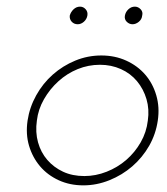

<svg xmlns="http://www.w3.org/2000/svg" viewBox="-20 -551 503 578"><path d="M63 -188Q69 -228 89 -264Q109 -300 139 -326.5Q169 -353 206.5 -368.5Q244 -384 285 -384Q326 -384 360 -368.5Q394 -353 417 -326.5Q440 -300 450.5 -264Q461 -228 455 -188Q449 -147 429 -112Q409 -77 378.5 -50.5Q348 -24 309.5 -8.5Q271 7 231 7Q190 7 156.5 -8.5Q123 -24 100.5 -50.5Q78 -77 67.5 -112Q57 -147 63 -188ZM91 -188Q86 -153 94.5 -122.5Q103 -92 122.5 -69.5Q142 -47 170 -34Q198 -21 234 -21Q268 -21 301 -34Q334 -47 360 -69.5Q386 -92 403.5 -122.5Q421 -153 425 -188Q430 -222 421 -252.5Q412 -283 392.5 -306.5Q373 -330 344 -343Q315 -356 281 -356Q246 -356 214 -343Q182 -330 156 -306.5Q130 -283 112.5 -252.5Q95 -222 91 -188ZM356 -504Q358 -515 366.5 -523Q375 -531 386 -531Q396 -531 403.5 -523Q411 -515 408 -504Q407 -493 398 -485.5Q389 -478 379 -478Q369 -478 361.5 -485.5Q354 -493 356 -504ZM190 -504Q193 -515 201.5 -523Q210 -531 221 -531Q231 -531 238 -523Q245 -515 243 -504Q241 -493 232.5 -485.5Q224 -478 214 -478Q203 -478 196 -485.5Q189 -493 190 -504Z"/></svg>

Font: Josefin Slab Light
Style: Italic
Weight: 300
Italic angle: -12°
Designer: Santiago Orozco
Foundry: Typemade
Version: Version 2.000